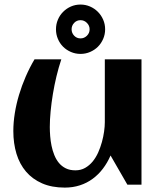

<svg xmlns="http://www.w3.org/2000/svg" viewBox="-20 -831 726 864"><path d="M40 -241.2Q40 -279.8 46.6 -321.3Q53.2 -362.8 65.7 -404.3Q78.1 -445.8 95.7 -486.3Q113.3 -526.9 135.3 -564H255.9Q243.7 -527.3 234.1 -487.5Q224.6 -447.8 218 -408Q211.4 -368.2 207.8 -330.1Q204.1 -292 204.1 -259.3Q204.1 -240.2 205.8 -218.5Q207.5 -196.8 211.9 -175Q216.3 -153.3 224.4 -133.3Q232.4 -113.3 245.1 -97.9Q257.8 -82.5 276.1 -73.5Q294.4 -64.5 319.3 -64.5Q343.8 -64.5 363 -75.4Q382.3 -86.4 397 -104.2Q411.6 -122.1 421.9 -145Q432.1 -168 438.7 -192.1Q445.3 -216.3 448.5 -239.5Q451.7 -262.7 451.7 -281.2V-564H616.7V0H553.2L477.5 -131.3Q463.4 -98.6 443.1 -72Q422.9 -45.4 397 -26.4Q371.1 -7.3 339.6 2.9Q308.1 13.2 271.5 13.2Q212.9 13.2 169.4 -5.9Q126 -24.9 97.2 -58.6Q68.4 -92.3 54.2 -138.9Q40 -185.5 40 -241.2ZM453.1 -699.2Q453.1 -676.3 444.3 -656Q435.5 -635.7 420.7 -620.8Q405.8 -606 385.5 -597.2Q365.2 -588.4 342.3 -588.4Q319.3 -588.4 299.1 -597.2Q278.8 -606 263.9 -620.8Q249 -635.7 240.5 -656Q231.9 -676.3 231.9 -699.2Q231.9 -722.2 240.5 -742.4Q249 -762.7 264.2 -777.8Q279.3 -793 299.3 -801.8Q319.3 -810.5 342.3 -810.5Q364.7 -810.5 385 -801.8Q405.3 -793 420.4 -777.8Q435.5 -762.7 444.3 -742.4Q453.1 -722.2 453.1 -699.2ZM383.3 -699.2Q383.3 -715.8 371.1 -728Q358.9 -740.2 342.3 -740.2Q325.2 -740.2 313.7 -728Q302.2 -715.8 302.2 -699.2Q302.2 -682.6 313.7 -670.4Q325.2 -658.2 342.3 -658.2Q358.9 -658.2 371.1 -670.2Q383.3 -682.1 383.3 -699.2Z"/></svg>

Font: Aclonica
Style: Regular
Weight: 400
Version: Version 1.001